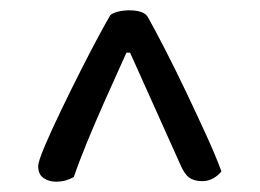

<svg xmlns="http://www.w3.org/2000/svg" viewBox="-20 -675 503 372"><path d="M194 -646Q199 -650 209 -652.5Q219 -655 230 -655Q260 -655 267 -641Q281 -616 300.5 -578Q320 -540 340.5 -497Q361 -454 379.5 -413.5Q398 -373 409 -343Q404 -336 394 -330Q384 -324 372 -324Q356 -324 346.5 -331Q337 -338 329 -357L232 -573H225Q221 -564 209 -537.5Q197 -511 181 -475Q165 -439 149.5 -401.5Q134 -364 123 -332Q116 -328 107.5 -325.5Q99 -323 88 -323Q75 -323 64.5 -330Q54 -337 54 -353Q54 -362 66.5 -391.5Q79 -421 98 -460.5Q117 -500 137 -539.5Q157 -579 173 -608.5Q189 -638 194 -646Z"/></svg>

Font: Baloo Tamma 2
Style: Regular
Weight: 400
Designer: Divya Kowshik, Shuchita Grover and Ek Type
Foundry: Ek Type
Version: Version 1.700